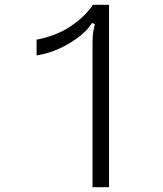

<svg xmlns="http://www.w3.org/2000/svg" viewBox="-20 -783 680 803"><path d="M367 -597Q367 -628 369 -643.5Q371 -659 377 -682L365 -687Q351 -667 341.5 -657Q332 -647 318 -635Q232 -567 133 -551V-617Q215 -633 274 -672Q333 -711 369 -763H436V0H367Z"/></svg>

Font: Open Sauce Sans Light
Style: Regular
Weight: 300
Designer: Alfredo Marco Pradil
Foundry: Creative Sauce Fz LLC
Version: Version 1.477